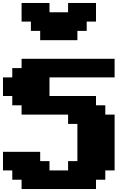

<svg xmlns="http://www.w3.org/2000/svg" viewBox="-20 -1270 915 1290"><path d="M125 0H625V-62.5H687.5V-125H750V-500H687.5V-562.5H625V-625H312.5V-750H750V-875H125V-812.5H62.5V-750H0V-625H62.5V-562.5H125V-500H437.5V-437.5H500V-187.5H437.5V-125H312.5V-187.5H250V-250H0V-125H62.5V-62.5H125ZM250 -1000H500V-1062.5H562.5V-1125H625V-1250H437.5V-1187.5H312.5V-1250H125V-1125H187.5V-1062.5H250Z"/></svg>

Font: Faithful 32x
Style: Bold
Weight: 400
Foundry: Faithful Resource Pack
Version: Version 1.0; January 27, 2023